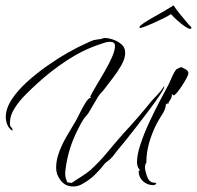

<svg xmlns="http://www.w3.org/2000/svg" viewBox="-20 -663 716 698"><path d="M246 15Q218 15 201 -6.5Q184 -28 184 -53Q184 -82 196 -113Q208 -144 225.5 -173Q243 -202 257 -226Q262 -235 271 -253.5Q280 -272 290.5 -289Q301 -306 310 -308V-309Q310 -310 309 -311Q308 -312 308 -313Q308 -313 308 -313.5Q308 -314 309 -314Q317 -330 331.5 -354Q346 -378 361.5 -405Q377 -432 387.5 -456Q398 -480 398 -496Q398 -511 380 -511Q370 -511 361 -508Q352 -505 343 -502Q280 -481 222.5 -443Q165 -405 116 -360Q97 -343 73.5 -319.5Q50 -296 33 -269.5Q16 -243 16 -215Q16 -204 20.5 -200.5Q25 -197 26 -189H25V-188Q12 -196 6.5 -210Q1 -224 1 -237Q1 -268 22 -300.5Q43 -333 77 -364Q111 -395 150 -422.5Q189 -450 226 -471Q263 -492 288 -503Q299 -508 309.5 -513Q320 -518 331 -519L345 -521Q347 -521 352.5 -523Q358 -525 359 -525Q374 -525 391.5 -519Q409 -513 422 -501.5Q435 -490 435 -472V-469Q435 -450 421 -425.5Q407 -401 389.5 -378.5Q372 -356 360 -340Q355 -333 348.5 -326.5Q342 -320 337 -312L305 -258Q301 -250 294 -242.5Q287 -235 282 -227Q278 -221 274 -213.5Q270 -206 266 -198Q247 -162 235 -124.5Q223 -87 218 -46Q218 -42 217.5 -39Q217 -36 217 -33Q217 -23 219 -16Q221 -9 225 0L241 2Q258 -10 275 -20.5Q292 -31 308 -44Q341 -74 369.5 -108.5Q398 -143 428 -177Q455 -206 481 -236Q507 -266 532 -297Q543 -309 554.5 -321Q566 -333 574 -346L577 -351V-348Q577 -341 562 -318.5Q547 -296 524.5 -266Q502 -236 478.5 -205.5Q455 -175 436 -151.5Q417 -128 410 -120Q403 -112 395.5 -101.5Q388 -91 380 -84L365 -72Q360 -68 355.5 -62Q351 -56 347 -51Q337 -41 328 -31Q319 -21 308 -13Q295 -3 279 6Q263 15 246 15ZM537 10Q515 10 499.5 -4.5Q484 -19 484 -41L488 -44V-47H487Q482 -52 480 -59.5Q478 -67 478 -74Q478 -100 490.5 -138Q503 -176 522.5 -218Q542 -260 561.5 -297Q581 -334 594 -358Q597 -364 602 -376Q607 -388 613 -399Q619 -410 623 -412Q627 -414 631 -416Q635 -418 639 -419Q646 -416 655.5 -410.5Q665 -405 665 -396Q665 -392 658.5 -379.5Q652 -367 642.5 -352.5Q633 -338 624.5 -327.5Q616 -317 612 -317L611 -315Q609 -320 605 -320Q605 -308 598.5 -299.5Q592 -291 592 -285Q590 -287 587 -287Q586 -287 586 -285L583 -283Q582 -266 570 -247.5Q558 -229 550 -214Q533 -181 522.5 -145Q512 -109 512 -71Q509 -68 508 -63.5Q507 -59 507 -55Q507 -45 512.5 -27.5Q518 -10 526 -4Q531 0 536 0.5Q541 1 546 2L547 3H549Q545 10 537 10ZM670 -558Q664 -559 651.5 -567.5Q639 -576 625.5 -588Q612 -600 603 -610Q602 -613 599 -610Q590 -604 572.5 -595.5Q555 -587 536 -578.5Q517 -570 503 -565Q489 -560 488 -561Q487 -563 487.5 -564.5Q488 -566 488 -567Q489 -570 504 -580Q519 -590 540.5 -602Q562 -614 581.5 -625.5Q601 -637 610 -643Q612 -643 612 -642Q620 -629 634.5 -611.5Q649 -594 665 -575Q669 -571 672.5 -567.5Q676 -564 676 -561Q676 -558 670 -558Z"/></svg>

Font: Qwitcher Grypen
Style: Regular
Weight: 400
Designer: Robert E. Leuschke
Foundry: Robert E. Leuschke
Version: Version 1.100; ttfautohint (v1.8.3)